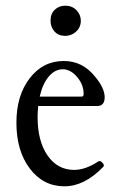

<svg xmlns="http://www.w3.org/2000/svg" viewBox="-20 -637 413 668"><path d="M207 -512.2Q183.1 -512.2 169.4 -527.8Q155.8 -543.5 155.8 -564.9Q155.8 -589.4 170.7 -603.3Q185.5 -617.2 207 -617.2Q231 -617.2 246.1 -601.6Q261.2 -585.9 261.2 -564.9Q261.2 -542 244.9 -527.1Q228.5 -512.2 207 -512.2ZM204.1 11.2Q130.4 11.2 83.7 -50.5Q37.1 -112.3 37.1 -210Q37.1 -304.7 83.3 -364.7Q129.4 -424.8 202.1 -424.8Q267.1 -424.8 310.1 -371.1Q344.2 -330.6 344.2 -298.8Q344.2 -268.1 317.9 -268.1H112.8Q110.8 -243.7 110.8 -230Q110.8 -146 145.5 -95.9Q180.2 -45.9 237.8 -45.9Q277.3 -45.9 321.8 -75.2Q328.1 -79.6 336.2 -71Q344.2 -62.5 339.8 -57.1Q274.4 11.2 204.1 11.2ZM118.2 -300.8H263.2Q271 -300.8 271 -310.1Q271 -342.3 248.3 -369.1Q225.6 -396 198.2 -396Q170.9 -396 149.4 -370.4Q127.9 -344.7 118.2 -300.8Z"/></svg>

Font: Junicode SmCond
Style: Regular
Weight: 400
Width: 4
Designer: Peter S. Baker
Version: Version 2.206